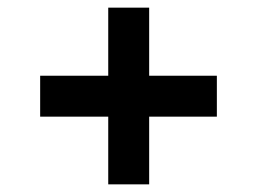

<svg xmlns="http://www.w3.org/2000/svg" viewBox="-20 -549 672 502"><path d="M263 -67H370V-244H547V-351H370V-529H263V-351H85V-244H263Z"/></svg>

Font: HB Figtree Prototype
Style: Bold
Weight: 700
Designer: Alfredo Marco Pradil
Foundry: Hanken Design Co.®
Version: Version 1.002;Glyphs 3.2 (3228)